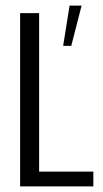

<svg xmlns="http://www.w3.org/2000/svg" viewBox="-20 -667 368 687"><path d="M52 -620H120V-53H314V0H52ZM206 -503 229 -647H272L235 -503Z"/></svg>

Font: Smooch Sans Medium
Style: Regular
Weight: 500
Designer: Robert E. Leuschke
Foundry: Robert E. Leuschke
Version: Version 1.010; ttfautohint (v1.8.3)